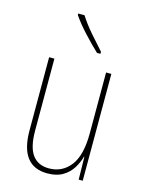

<svg xmlns="http://www.w3.org/2000/svg" viewBox="-117 -928 692 915"><g transform="rotate(15 229.0 -470.0)"><path d="M380 -620V-93H360L358 -205H356Q348 -175 330.5 -147Q313 -119 283 -101Q253 -83 207 -83Q73 -83 73 -259V-620H99V-266Q99 -183 127 -145.5Q155 -108 208 -108Q274 -108 314 -159.5Q354 -211 354 -320V-620ZM184 -857Q209 -818 242 -780Q275 -742 305 -709V-699H288Q256 -729 217 -771Q178 -813 153 -850V-857Z"/></g></svg>

Font: Noto Sans Telugu UI Condensed Thin
Style: Regular
Weight: 100
Width: 3
Designer: Jelle Bosma - Monotype Design Team
Foundry: Monotype Imaging Inc.
Version: Version 2.005; ttfautohint (v1.8.4.7-5d5b)